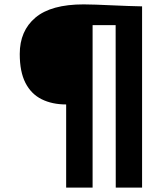

<svg xmlns="http://www.w3.org/2000/svg" viewBox="-20 -855 762 875"><path d="M281.5 0V-379Q217.5 -379 169.8 -402.8Q122 -426.5 96 -477.2Q70 -528 70 -609Q70 -714.5 141.5 -774.8Q213 -835 361 -835Q384.5 -835 418 -833.8Q451.5 -832.5 489.2 -830.8Q527 -829 563 -827.8Q599 -826.5 627.5 -826V0H507.5L507 -740.5H402V0Z"/></svg>

Font: Koeln Type Sans
Style: Bold
Weight: 700
Designer: Eben Sorkin
Foundry: Eben Sorkin
Version: Version 2.001